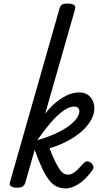

<svg xmlns="http://www.w3.org/2000/svg" viewBox="-20 -1035 579 1074"><path d="M350 19Q321 19 298.5 9Q276 -1 256.5 -25Q237 -49 217 -91Q197 -133 174 -197L121 -11Q116 2 106 8.5Q96 15 73 15Q57 15 43.5 8Q30 1 36 -17L312 -984Q317 -1003 327 -1009Q337 -1015 357 -1015Q377 -1015 387 -1011Q397 -1007 400 -999Q403 -991 398 -977L233 -400Q277 -456 327 -487Q377 -518 424 -518Q462 -518 485 -492.5Q508 -467 508 -428Q508 -403 496 -377Q484 -351 463 -326.5Q442 -302 411 -279.5Q380 -257 341.5 -238Q303 -219 257 -206Q274 -161 288.5 -132Q303 -103 314.5 -86.5Q326 -70 337.5 -64Q349 -58 361 -58Q378 -58 396.5 -71.5Q415 -85 446 -120Q457 -133 468 -132.5Q479 -132 489 -124Q500 -114 502.5 -104.5Q505 -95 497 -83Q457 -28 418 -4.5Q379 19 350 19ZM189 -251Q242 -266 285.5 -285.5Q329 -305 359.5 -326.5Q390 -348 407 -370.5Q424 -393 424 -413Q424 -425 416.5 -432Q409 -439 395 -439Q367 -439 333 -414.5Q299 -390 263 -348Q227 -306 190 -253Z"/></svg>

Font: Playwrite AU NSW
Style: Regular
Weight: 400
Designer: Veronika Burian, José Scaglione
Foundry: TypeTogether
Version: Version 1.002